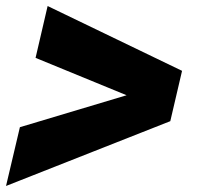

<svg xmlns="http://www.w3.org/2000/svg" viewBox="-29 -614 654 637"><path d="M-9 3 37 -192 391 -298 89 -422 129 -594 575 -379 536 -212Z"/></svg>

Font: Work Sans ExtraBold
Style: Italic
Weight: 800
Italic angle: -13°
Designer: Wei Huang
Foundry: Wei Huang
Version: Version 2.012; ttfautohint (v1.8.3)